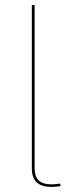

<svg xmlns="http://www.w3.org/2000/svg" viewBox="-20 -731 296 754"><path d="M105 -71V-711H116V-71Q116 -37 132.5 -22Q149 -7 181 -7Q197 -7 216 -10L218 0Q199 3 181 3Q144 3 124.5 -14.5Q105 -32 105 -71Z"/></svg>

Font: Ysabeau Infant Hairline
Style: Regular
Weight: 100
Designer: Christian Thalmann (Catharsis Fonts)
Version: Version 0.003